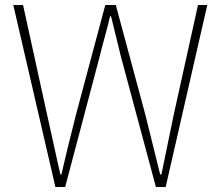

<svg xmlns="http://www.w3.org/2000/svg" viewBox="-20 -746 882 766"><path d="M201 0 33 -726H72L168 -288Q178 -245 195.5 -164Q213 -83 221 -50H225Q243 -130 283 -288L400 -726H442L560 -288Q571 -244 591 -163Q611 -82 619 -50H624Q641 -130 673 -288L770 -726H807L641 0H602L463 -518Q463 -520 423 -681H419Q413 -653 398.5 -600.5Q384 -548 377 -518L240 0Z"/></svg>

Font: Noto Sans Korean Thin
Style: Regular
Weight: 250
Designer: Ryoko NISHIZUKA  (kana & ideographs); Paul D. Hunt (Latin, Greek & Cyrillic); Wenlong ZHANG  (bopomofo); Sandoll Communi
Foundry: Adobe Systems Incorporated
Version: Version 1.0001;PS 1;hotconv 1.0.78;makeotf.lib2.5.61930